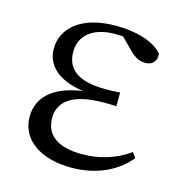

<svg xmlns="http://www.w3.org/2000/svg" viewBox="-87 -611 671 705"><g transform="rotate(15 249.0 -258.0)"><path d="M245 15C342 15 419 -24 463 -80L449 -99C397 -62 337 -43 270 -43C176 -43 130 -80 130 -143C130 -200 170 -247 301 -247C311 -247 321 -247 347 -246V-298C323 -296 308 -296 291 -296C182 -296 142 -337 142 -398C142 -460 189 -501 275 -501L304 -500L347 -457C373 -432 387 -427 410 -427C433 -427 451 -444 448 -472C415 -513 342 -531 270 -531C134 -531 70 -466 70 -391C70 -331 113 -283 214 -268C97 -252 49 -195 49 -127C49 -39 128 15 245 15Z"/></g></svg>

Font: Noto Serif CJK TC
Style: Regular
Weight: 400
Designer: Ryoko NISHIZUKA 西塚涼子 (kana & ideographs); Frank Grießhammer (Latin, Greek & Cyrillic); Wenlong ZHANG 张文龙 (bopomofo); San
Foundry: Adobe
Version: Version 2.001;hotconv 1.1.0;makeotfexe 2.6.0